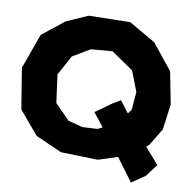

<svg xmlns="http://www.w3.org/2000/svg" viewBox="-83 -761 912 922"><g transform="rotate(10 372.5 -300.0)"><path d="M383.8 -223.6 435.5 -158.2 413.1 -146.5 338.9 -142.6 268.6 -161.1 196.3 -234.4 177.7 -371.1 230.5 -467.8 314.5 -517.6 418.9 -526.4 527.3 -452.1 565.4 -353.5 558.6 -266.6 543 -245.1 500 -301.8 461.9 -279.3ZM277.3 -674.8 172.9 -628.9 65.4 -543.9 3.9 -373 36.1 -174.8 130.9 -62.5 258.8 -5.9 439.5 -1 533.2 -31.2 615.2 79.1 679.7 35.2 725.6 -25.4 657.2 -103.5 669.9 -113.3 721.7 -198.2 738.3 -323.2 708 -479.5 608.4 -603.5 478.5 -678.7Z"/></g></svg>

Font: MaokenAssortedSans-TC
Style: Regular
Weight: 500
Version: Version 0.83